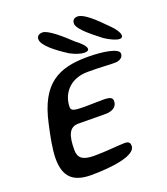

<svg xmlns="http://www.w3.org/2000/svg" viewBox="-159 -974 973 1116"><g transform="rotate(-20 328.0 -416.0)"><path d="M638.5 -656C651 -656 656.5 -662.5 656.5 -672.5C656.5 -689 635.5 -719.5 615 -739C545.5 -810.5 489 -863 451 -863C430 -863 418 -851 418 -831C418 -800.5 473 -752.5 550 -693.5C579.5 -674 617 -656 638.5 -656ZM417.5 -651C435.5 -651 445 -655.5 445 -666C445 -684 413.5 -713 389 -730.5C331.5 -785.5 261 -845.5 228.5 -845.5C207 -845.5 192.5 -835.5 192.5 -815.5C192.5 -777.5 262 -723.5 332.5 -678.5C362.5 -662 397 -651 417.5 -651ZM212.5 31C334.5 31 490.5 12.5 490.5 -48.5C490.5 -68.5 482.5 -78 456 -78C422.5 -78 342 -68.5 266.5 -68.5C193 -68.5 169 -92 169 -140C169 -229.5 187 -276 243.5 -276C275 -276 376.5 -274.5 409 -274.5C456 -274.5 483.5 -294 483.5 -328C483.5 -348 472.5 -357.5 425 -357.5C401 -357.5 340.5 -355.5 313 -355.5C246.5 -355.5 228.5 -361 228.5 -383C228.5 -460.5 282.5 -539.5 396 -540C476 -541 546.5 -533 578.5 -536.5C598 -540.5 616 -552 616 -574C616 -606 522.5 -622 426 -622C243.5 -622 131.5 -565 81.5 -336C65 -263.5 49.5 -184.5 49.5 -129C49.5 -16 102 31 212.5 31Z"/></g></svg>

Font: Gluten
Style: Italic
Weight: 400
Italic angle: -13°
Designer: Tyler Finck
Foundry: Etcetera Type Company
Version: Version 0.920